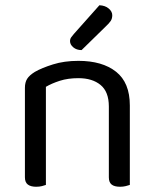

<svg xmlns="http://www.w3.org/2000/svg" viewBox="-20 -707 590 732"><path d="M475 -305V-203H395V-301Q395 -357 363.5 -383Q332 -409 279 -409Q239 -409 208 -399Q177 -389 155 -376V-203H75V-372Q75 -393 83.5 -406.5Q92 -420 113 -433Q139 -448 182 -461.5Q225 -475 279 -475Q370 -475 422.5 -433.5Q475 -392 475 -305ZM75 -258H155V-2Q150 0 140 2.5Q130 5 118 5Q97 5 86 -3.5Q75 -12 75 -31ZM395 -258H475V-2Q470 0 459.5 2.5Q449 5 438 5Q416 5 405.5 -3.5Q395 -12 395 -31ZM262 -578 359 -687Q381 -686 394.5 -674.5Q408 -663 408 -649Q408 -636 402 -627Q396 -618 382 -605L291 -516Q272 -516 259.5 -526.5Q247 -537 247 -550Q247 -559 252 -565.5Q257 -572 262 -578Z"/></svg>

Font: Baloo Paaji 2
Style: Regular
Weight: 400
Designer: Shuchita Grover, Noopur Datye and Ek Type
Foundry: Ek Type
Version: Version 1.700